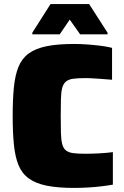

<svg xmlns="http://www.w3.org/2000/svg" viewBox="-20 -911 607 939"><path d="M342 8Q262 8 208 -3Q154 -14 120.5 -38.5Q87 -63 70.5 -103.5Q54 -144 48 -203.5Q42 -263 42 -344Q42 -425 48 -484.5Q54 -544 70.5 -584.5Q87 -625 120.5 -649.5Q154 -674 208 -685Q262 -696 342 -696Q374 -696 408 -693.5Q442 -691 473.5 -687Q505 -683 528 -677V-521Q488 -524 462.5 -526Q437 -528 422 -528.5Q407 -529 397 -529Q361 -529 338.5 -526Q316 -523 303 -512.5Q290 -502 284.5 -482Q279 -462 278 -428.5Q277 -395 277 -344Q277 -293 278 -259.5Q279 -226 284.5 -205.5Q290 -185 303 -175Q316 -165 338.5 -162Q361 -159 397 -159Q427 -159 465 -161Q503 -163 532 -167V-8Q510 -4 477.5 0Q445 4 410 6Q375 8 342 8ZM138 -743V-751L227 -891H416L506 -751V-743H372L321 -815L272 -743Z"/></svg>

Font: Saira Thin Black
Style: Regular
Weight: 900
Version: Version 1.101